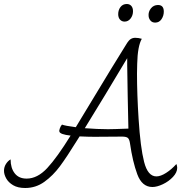

<svg xmlns="http://www.w3.org/2000/svg" viewBox="-83 -929 906 960"><path d="M803 -90Q803 -67 782 -44.5Q761 -22 731.5 -8Q702 6 679 6Q627 6 603.5 -57.5Q580 -121 567 -212Q564 -233 556 -239.5Q548 -246 527 -246L389 -245Q359 -245 315 -247L303 -228Q251 -144 216.5 -97.5Q182 -51 139 -20Q96 11 43 11Q6 11 -17.5 -3Q-41 -17 -52 -37Q-63 -57 -63 -75Q-63 -94 -53 -109.5Q-43 -125 -30 -132Q-30 -89 -9.5 -62.5Q11 -36 50 -36Q104 -36 153 -88.5Q202 -141 270 -251Q217 -257 214 -271Q212 -276 216.5 -288Q221 -300 227 -306Q242 -300 296 -293Q308 -314 328 -346Q500 -631 550 -710Q561 -728 571 -734Q581 -740 593 -740Q609 -740 626 -735Q605 -698 603 -610L602 -561Q602 -459 610 -334Q619 -192 637.5 -119.5Q656 -47 699 -47Q720 -47 747.5 -64.5Q775 -82 799 -109Q803 -99 803 -90ZM559 -286Q557 -360 555.5 -449.5Q554 -539 553 -605V-638Q438 -445 341 -288Q406 -283 457 -283Q484 -283 559 -286ZM508 -858Q508 -879 519.5 -894Q531 -909 551 -909Q565 -909 573.5 -899.5Q582 -890 582 -873Q582 -852 570 -836.5Q558 -821 540 -821Q526 -821 517 -831Q508 -841 508 -858ZM660 -849Q658 -870 671.5 -887Q685 -904 707 -904Q736 -904 736 -871Q736 -850 724.5 -833Q713 -816 693 -816Q678 -816 669.5 -826Q661 -836 660 -849Z"/></svg>

Font: Charmonman
Style: Regular
Weight: 400
Designer: Ekaluck Peanpanawate
Foundry: Cadson Demak Co.,Ltd.
Version: Version 1.000; ttfautohint (v1.6)